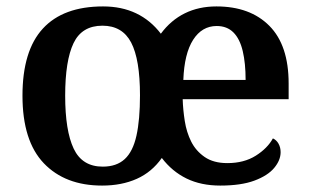

<svg xmlns="http://www.w3.org/2000/svg" viewBox="-20 -568 964 598"><path d="M298 10Q183 10 116.5 -59.5Q50 -129 50 -270Q50 -410 113.5 -479Q177 -548 301 -548Q359 -548 404 -526.5Q449 -505 481 -463Q512 -505 555.5 -526.5Q599 -548 654 -548Q759 -548 819 -487.5Q879 -427 879 -308V-259H549Q550 -226 555.5 -191Q561 -156 575.5 -127Q590 -98 617.5 -79Q645 -60 688 -60Q740 -60 776.5 -83Q813 -106 830 -137Q841 -132 847.5 -120.5Q854 -109 854 -94Q854 -69 834 -45Q814 -21 772.5 -5.5Q731 10 666 10Q606 10 561 -12Q516 -34 484 -76Q453 -32 406 -11Q359 10 298 10ZM300 -49Q343 -49 368.5 -72.5Q394 -96 405 -145.5Q416 -195 416 -271Q416 -383 388.5 -435.5Q361 -488 299 -488Q235 -488 209 -433.5Q183 -379 183 -270Q183 -161 209.5 -105Q236 -49 300 -49ZM745 -319Q745 -371 736 -409Q727 -447 707 -467Q687 -487 655 -487Q609 -487 581.5 -444Q554 -401 551 -319Z"/></svg>

Font: Noto Serif Armenian SemiBold
Style: Regular
Weight: 600
Version: Version 2.007